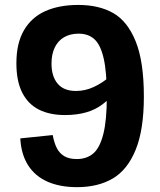

<svg xmlns="http://www.w3.org/2000/svg" viewBox="-20 -762 660 793"><path d="M63.8 -190.4 197.7 -204.2Q203.9 -171 215.1 -149.6Q226.2 -128.2 246.2 -116.6Q266.2 -105.1 297.2 -105.1Q337.9 -105.1 365 -128Q392 -150.8 406.6 -207.7Q421.2 -264.6 421.2 -364.7Q421.2 -464 408.3 -520.3Q395.5 -576.6 370.2 -599.8Q345 -623 304.8 -623Q270.6 -623 245.3 -608.6Q220 -594.2 206.3 -566.2Q192.7 -538.2 192.7 -499.5Q192.7 -446.7 218 -416.5Q243.4 -386.3 293.7 -386.3Q331.5 -386.3 366.7 -402.5Q401.8 -418.7 429.7 -443Q457.6 -467.4 479.6 -494.9L492.4 -427.3Q460.2 -374.4 402.6 -330.6Q345.1 -286.8 248.5 -286.8Q185.8 -286.8 141.1 -309.1Q96.3 -331.5 72 -379Q47.7 -426.6 47.7 -500.6Q47.7 -583.6 79 -637.1Q110.2 -690.6 167.2 -716.1Q224.1 -741.6 303.6 -741.6Q388.5 -741.6 447.5 -708.1Q506.5 -674.7 540.3 -591.3Q574.2 -508 574.2 -363.2Q574.2 -226.2 540.3 -143.3Q506.5 -60.4 445.6 -24.7Q384.7 11 298.4 11Q227.3 11 176.1 -11.7Q124.9 -34.4 96.2 -79.2Q67.5 -124.1 63.8 -190.4Z"/></svg>

Font: Monaspace Neon Var
Style: Regular
Weight: 400
Designer: Riley Cran and the Lettermatic Team
Version: Version 1.000 (Monaspace Neon Var)